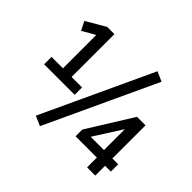

<svg xmlns="http://www.w3.org/2000/svg" viewBox="-172 -949 1192 1192"><g transform="rotate(45 424.5 -352.5)"><path d="M57 -264V-329H157V-636L186 -638L72 -573L43 -631L170 -705H233V-329H325V-264ZM310 26 246 -2 585 -731 649 -703ZM698 0V-86H511V-145L695 -441H770V-150H821V-86H770V0ZM696 -150V-357H711L568 -132L566 -150Z"/></g></svg>

Font: Nunito Sans 10pt Condensed SemiBold
Style: Regular
Weight: 600
Width: 3
Designer: Vernon Adams
Foundry: Vernon Adams
Version: Version 3.101;gftools[0.9.27]